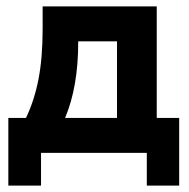

<svg xmlns="http://www.w3.org/2000/svg" viewBox="-20 -477 591 599"><path d="M6 -109H61Q87 -163 100 -229.5Q113 -296 113 -387V-457H469V-109H539V102H438V0H108V102H6ZM224 -345Q224 -206 183 -109H345V-348H224Z"/></svg>

Font: Tilda Sans Bold
Style: Regular
Weight: 700
Designer: ParaType Ltd
Foundry: ParaType Ltd
Version: Version 1.009